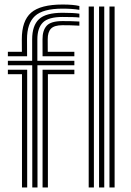

<svg xmlns="http://www.w3.org/2000/svg" viewBox="-20 -829 578 849"><path d="M14.8 -580.2V-600H76.8L76.5 -655Q76.2 -736.8 117.6 -772.9Q159 -809 256.8 -809Q304 -809 331 -802.5V-785.5Q299.5 -790.8 256.8 -790.8Q169.8 -790.8 134.5 -758.1Q99.2 -725.5 99.5 -655L99.8 -580.2ZM122.8 0 122.5 -540.5H14.8V-560.2H122.2V-655Q122.2 -715.5 152.2 -744Q182.2 -772.5 256.8 -772.5Q304 -772.5 331 -768.5V-751.5Q321.5 -752.8 302.1 -753.4Q282.8 -754 256.8 -754Q194.2 -754 169.8 -729.6Q145.2 -705.2 145.2 -655V-560.2H308.8V-540.5H145.5L145.8 0ZM168.2 -580.2 168 -655Q167.8 -694.8 186.5 -715.2Q205.2 -735.8 256.8 -735.8Q275 -735.8 293.1 -735.4Q311.2 -735 331 -733.8V-715.5Q310.8 -716.8 292.4 -717.1Q274 -717.5 256.8 -717.5Q220.2 -717.5 205.5 -702.4Q190.8 -687.2 191 -655L191.2 -600H308.8V-580.2ZM77.2 0V-500.8H14.8V-520.5H100.2V0ZM168.2 0V-520.5H308.8V-500.8H191.8V0ZM464 0V-800H486.8V0ZM372.2 0V-800H395.2V0ZM418 0V-800H441V0Z"/></svg>

Font: Big Shoulders Inline Text
Style: Bold
Weight: 700
Designer: Patric King
Foundry: XO Type Co
Version: Version 1.000